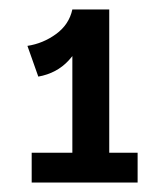

<svg xmlns="http://www.w3.org/2000/svg" viewBox="-20 -806 345 406"><path d="M61 -644 38 -709Q71 -714 98.5 -734Q126 -754 133 -786L159 -741Q150 -705 125 -678Q100 -651 61 -644ZM47 -420V-483H271V-420ZM133 -445V-786H211V-445Z"/></svg>

Font: BioRhyme Medium
Style: Regular
Weight: 500
Designer: Aoife Mooney
Foundry: Aoife Mooney Type
Version: Version 1.600;gftools[0.9.33]